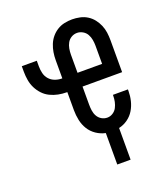

<svg xmlns="http://www.w3.org/2000/svg" viewBox="-128 -618 755 866"><g transform="rotate(-20 250.0 -185.5)"><path d="M286 157V6Q262 1 241.5 -13Q221 -27 208.5 -47.5Q196 -68 191 -92Q186 -116 186 -140V-227H183Q163 -227 143 -231Q123 -235 104.5 -244Q86 -253 72 -268Q58 -283 49 -301Q40 -319 36.5 -339.5Q33 -360 33 -380V-407H105V-380Q105 -363 109 -346.5Q113 -330 124 -317.5Q135 -305 151 -299Q167 -293 183 -293H186V-380Q186 -399 189 -417.5Q192 -436 199 -453.5Q206 -471 218 -485.5Q230 -500 246 -510Q262 -520 280.5 -524Q299 -528 318 -528Q336 -528 355 -524Q374 -520 390 -510Q406 -500 417.5 -485.5Q429 -471 436.5 -453.5Q444 -436 446.5 -417.5Q449 -399 449 -380V-227H259V-140Q259 -126 261 -111.5Q263 -97 270 -84.5Q277 -72 289.5 -64.5Q302 -57 317 -57Q331 -57 343.5 -65Q356 -73 362.5 -85.5Q369 -98 372 -112Q375 -126 375 -141V-145H447V-137Q447 -114 441.5 -91Q436 -68 424 -48Q412 -28 392.5 -14Q373 0 350 5V157ZM259 -293H377V-380Q377 -394 374.5 -408.5Q372 -423 365 -435.5Q358 -448 345 -455.5Q332 -463 318 -463Q303 -463 290.5 -455.5Q278 -448 271 -435.5Q264 -423 261.5 -408.5Q259 -394 259 -380Z"/></g></svg>

Font: Iosevka srxl
Style: Regular
Weight: 400
Monospace: yes
Designer: Belleve Invis
Foundry: Belleve Invis
Version: Version 33.0.1; ttfautohint (v1.8.3)